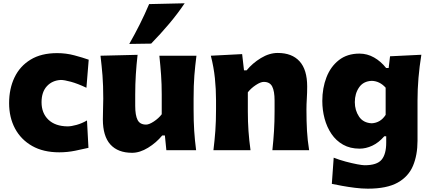

<svg xmlns="http://www.w3.org/2000/svg" viewBox="-20 -902 2588 1153"><path d="M335.9 12.7Q240.2 12.7 173.1 -25.4Q106 -63.5 70.3 -130.1Q34.7 -196.8 34.7 -282.7Q34.7 -369.1 67.1 -437Q99.6 -504.9 163.6 -543.9Q227.5 -583 323.2 -583Q376.5 -583 426.8 -569.6Q477.1 -556.2 512.7 -543.5L499 -375Q445.3 -400.4 405.5 -411.1Q365.7 -421.9 345.7 -421.9Q293.9 -419.4 261.7 -384.5Q229.5 -349.6 229.5 -288.1Q229.5 -222.7 270.5 -183.3Q311.5 -144 385.3 -143.1Q408.2 -143.1 440.2 -152.1Q472.2 -161.1 502.4 -178.7L511.2 -14.2Q478 -6.3 431.2 3.2Q384.3 12.7 335.9 12.7Z M773.4 15.6Q688 15.6 642.8 -34.4Q597.7 -84.5 597.7 -185.1Q597.7 -222.7 598.9 -250.7Q600.1 -278.8 600.1 -309.6Q600.1 -390.1 595.5 -448.5Q590.8 -506.8 583.5 -567.4L806.2 -572.8Q799.3 -512.7 795.7 -454.6Q792 -396.5 792 -334V-266.1Q792 -209.5 806.2 -181.6Q820.3 -153.8 857.4 -153.8Q875.5 -153.8 904.1 -172.6Q932.6 -191.4 951.2 -215.8V-334Q951.2 -396.5 947.3 -451.7Q943.4 -506.8 937 -567.4H1159.7Q1151.9 -506.8 1147.2 -448.5Q1142.6 -390.1 1142.6 -309.6V-244.6Q1142.6 -173.8 1146.2 -116.9Q1149.9 -60.1 1157.7 0H979L970.2 -88.4H954.1Q918.9 -45.4 869.4 -14.9Q819.8 15.6 773.4 15.6ZM756.3 -638.2Q790.5 -698.2 820.3 -757.8Q850.1 -817.4 875.5 -877.4L1088.9 -882.3Q1046.9 -819.8 995.6 -759Q944.3 -698.2 887.7 -640.1Z M1261.7 0Q1269 -60.1 1273.2 -116.9Q1277.3 -173.8 1277.3 -244.6V-300.8Q1277.3 -366.2 1270.5 -432.4Q1263.7 -498.5 1246.1 -567.4L1434.1 -577.1L1445.3 -479.5H1460.9Q1496.1 -522.5 1546.6 -553.2Q1597.2 -584 1647.9 -584Q1733.4 -584 1779.1 -533.7Q1824.7 -483.4 1824.7 -382.3Q1824.7 -345.2 1822.5 -310.1Q1820.3 -274.9 1820.3 -244.6Q1820.3 -173.8 1823.5 -116.9Q1826.7 -60.1 1836.4 0H1615.7Q1622.1 -60.1 1625.5 -115.7Q1628.9 -171.4 1628.9 -233.9V-297.9Q1628.9 -354.5 1614.7 -382.3Q1600.6 -410.2 1564 -410.2Q1544.9 -410.2 1516.1 -391.1Q1487.3 -372.1 1468.3 -347.7V-233.9Q1468.3 -171.4 1472.2 -115.7Q1476.1 -60.1 1484.4 0Z M2189 231Q2152.8 231 2111.6 225.8Q2070.3 220.7 2033.4 213.9Q1996.6 207 1972.7 202.1L1983.9 44.9Q2017.6 58.1 2055.9 68.4Q2094.2 78.6 2125.5 84.5Q2156.7 90.3 2169.9 90.3Q2243.7 90.3 2271.5 57.1Q2299.3 23.9 2299.3 -45.4V-83.5H2287.6Q2253.9 -44.9 2215.6 -27.1Q2177.2 -9.3 2139.6 -9.3Q2082.5 -9.3 2040.3 -33.2Q1998 -57.1 1970.5 -97.9Q1942.9 -138.7 1929.2 -189.9Q1915.5 -241.2 1915.5 -295.9Q1915.5 -373 1940.4 -437.5Q1965.3 -502 2015.1 -541Q2064.9 -580.1 2138.7 -580.1Q2185.1 -580.1 2226.1 -556.9Q2267.1 -533.7 2298.8 -493.7H2314L2322.3 -564L2510.3 -573.2Q2487.3 -431.2 2487.3 -299.3V-56.6Q2487.3 28.8 2460.2 93.5Q2433.1 158.2 2368.2 194.6Q2303.2 231 2189 231ZM2212.4 -161.6Q2265.6 -164.6 2295.9 -212.4V-375.5Q2260.3 -415 2212.9 -416.5Q2162.1 -414.6 2136.5 -377.4Q2110.8 -340.3 2110.8 -288.6Q2110.8 -239.7 2136 -201.9Q2161.1 -164.1 2212.4 -161.6Z"/></svg>

Font: Pinar-DS3-FD ExtraBold
Style: Regular
Weight: 800
Designer: Amin Abedi
Version: Version 3.000